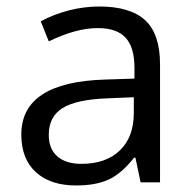

<svg xmlns="http://www.w3.org/2000/svg" viewBox="-20 -564 596 594"><path d="M415 0 398.9 -76.2H395Q355 -25.9 315.2 -8.1Q275.4 9.8 215.8 9.8Q136.2 9.8 91.1 -31.2Q45.9 -72.3 45.9 -147.9Q45.9 -310.1 305.2 -317.9L396 -320.8V-354Q396 -417 368.9 -447Q341.8 -477.1 282.2 -477.1Q215.3 -477.1 130.9 -436L106 -498Q145.5 -519.5 192.6 -531.7Q239.7 -543.9 287.1 -543.9Q382.8 -543.9 429 -501.5Q475.1 -459 475.1 -365.2V0ZM231.9 -57.1Q307.6 -57.1 350.8 -98.6Q394 -140.1 394 -214.8V-263.2L313 -259.8Q216.3 -256.3 173.6 -229.7Q130.9 -203.1 130.9 -147Q130.9 -103 157.5 -80.1Q184.1 -57.1 231.9 -57.1Z"/></svg>

Font: f01947593
Style: Regular
Weight: 400
Foundry: Ascender Corporation
Version: Version 1.10